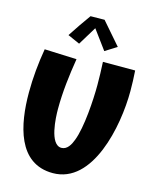

<svg xmlns="http://www.w3.org/2000/svg" viewBox="-136 -1006 894 1119"><g transform="rotate(15 311.5 -446.5)"><path d="M36.6 -394C36.6 -200.2 81.1 23.9 292 23.9C532.2 23.9 606 -339.8 606 -554.7C606 -595.7 604.5 -637.2 601.6 -678.2H407.2C409.7 -631.8 411.1 -585.4 411.1 -539.1C411.1 -450.7 400.9 -280.8 368.2 -197.3C356.9 -166.5 337.4 -131.3 302.7 -131.3C231.4 -131.3 225.1 -294.4 225.1 -345.2C225.1 -448.7 237.8 -551.3 254.4 -653.3L60.5 -661.1C45.4 -573.2 36.6 -483.4 36.6 -394ZM245.6 -744.6 313.5 -856 398.4 -740.7 468.3 -784.7 353 -917.5 268.6 -916.5C235.4 -871.1 203.6 -823.7 172.9 -776.9Z"/></g></svg>

Font: Luckiest Guy
Style: Regular
Weight: 400
Designer: Astigmatic (AOETI)
Foundry: Astigmatic (AOETI)
Version: Version 1.001